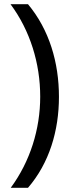

<svg xmlns="http://www.w3.org/2000/svg" viewBox="-20 -734 340 912"><path d="M260 -274C260 -437 214 -593 113 -714H30C123 -589 171 -433 171 -275C171 -120 123 33 31 158H113C214 41 260 -113 260 -274Z"/></svg>

Font: Noto Sans Cypriot
Style: Regular
Weight: 400
Designer: Monotype Design Team
Foundry: Monotype Imaging Inc.
Version: Version 2.002